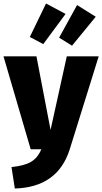

<svg xmlns="http://www.w3.org/2000/svg" viewBox="-30 -856 586 1101"><path d="M55 225 36 102Q108 95 147 72.5Q186 50 207 0H146L-10 -533H179L260 -111L353 -533H536L370 0Q301 218 55 225ZM218 -603 141 -644 234 -836 346 -776ZM383 -594 309 -640 412 -827 519 -760Z"/></svg>

Font: Trujillo ExtraBold
Style: Regular
Weight: 800
Designer: Fira Sans original fonts by bBox Type GmbH, Carrois Corporate GbR, & Edenspiekermann AG / Changes by Cristiano Sobral
Foundry: Fira Sans original fonts by bBox Type GmbH, Carrois Corporate GbR, & Edenspiekermann AG / Changes by Cristiano Sobral
Version: Version 4.301;July 28, 2020;FontCreator 13.0.0.2655 64-bit